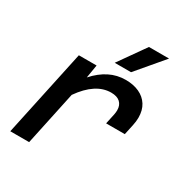

<svg xmlns="http://www.w3.org/2000/svg" viewBox="-180 -922 1010 1059"><g transform="rotate(30 325.0 -392.5)"><path d="M487 -395Q487 -427 467.5 -445Q448 -463 410 -463Q311 -463 227 -343L154 0H34L152 -552H265L251 -468Q294 -516 342 -540Q390 -564 445 -564Q494 -564 531 -547Q568 -530 588.5 -497.5Q609 -465 609 -418Q609 -394 603 -367L589 -302H470L484 -367Q487 -382 487 -395ZM464 -785H592L448 -615H344Z"/></g></svg>

Font: Azeret Mono Medium
Style: Italic
Weight: 500
Italic angle: -12°
Designer: Martin Vácha
Foundry: Displaay
Version: Version 1.000; Glyphs 3.0.3, build 3074